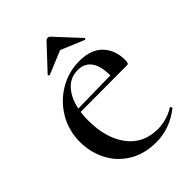

<svg xmlns="http://www.w3.org/2000/svg" viewBox="-196 -738 840 840"><g transform="rotate(-45 224.0 -318.0)"><path d="M32 -226Q32 -295 65.5 -352.5Q99 -410 156 -444Q213 -478 280 -478Q352 -478 389 -439.5Q426 -401 426 -338Q426 -327 423.5 -322Q421 -317 414 -317H331Q332 -325 332 -340Q332 -396 310.5 -425.5Q289 -455 247 -455Q191 -455 157.5 -403.5Q124 -352 124 -266Q124 -157 174 -90.5Q224 -24 313 -24Q339 -24 366.5 -31.5Q394 -39 416 -54H417Q420 -54 422.5 -50.5Q425 -47 423 -44Q352 12 268 12Q193 12 139.5 -21.5Q86 -55 59 -109Q32 -163 32 -226ZM83 -333 369 -338V-317L84 -316ZM255 -648Q261 -648 266 -643L368 -533Q369 -533 369 -531Q369 -529 366.5 -527Q364 -525 363 -526L255 -571L146 -526Q144 -525 141 -528.5Q138 -532 140 -533L243 -643Q248 -648 255 -648Z"/></g></svg>

Font: Cormorant Unicase SemiBold
Style: Regular
Weight: 600
Designer: Christian Thalmann (Catharsis Fonts)
Foundry: Catharsis Fonts
Version: Version 4.000